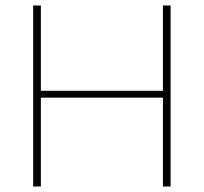

<svg xmlns="http://www.w3.org/2000/svg" viewBox="-20 -680 743 700"><path d="M129 -660V-349H574V-660H602V0H574V-324H129V0H101V-660Z"/></svg>

Font: Work Sans ExtraLight
Style: Regular
Weight: 200
Designer: Wei Huang
Foundry: Wei Huang
Version: Version 2.010; ttfautohint (v1.8.3)